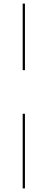

<svg xmlns="http://www.w3.org/2000/svg" viewBox="-20 -800 260 1070"><path d="M106.5 250V-166H119V250ZM106.5 -409V-780H119V-409Z"/></svg>

Font: Bodoni Moda 18pt SemiBold
Style: Regular
Weight: 600
Designer: Owen Earl
Foundry: indestructible type
Version: Version 2.005